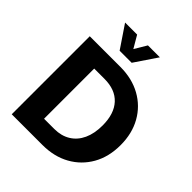

<svg xmlns="http://www.w3.org/2000/svg" viewBox="-248 -1069 1218 1218"><g transform="rotate(45 361.0 -460.0)"><path d="M65 0V-700H340Q444 -700 523.5 -656Q603 -612 647.5 -533Q692 -454 692 -350Q692 -245 647.5 -166.5Q603 -88 524 -44Q445 0 340 0ZM230 -125H322Q384 -125 429.5 -153Q475 -181 499 -233Q523 -285 523 -357Q523 -462 471 -518.5Q419 -575 322 -575H230ZM162 -920H270L318 -838L367 -920H474L372 -769H264Z"/></g></svg>

Font: Moderustic
Style: Bold
Weight: 700
Designer: Tural Alisoy
Foundry: TAFT Foundry
Version: Version 2.120